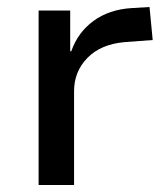

<svg xmlns="http://www.w3.org/2000/svg" viewBox="-20 -527 480 547"><path d="M90 0V-497H180V-381H183Q202 -435 246.5 -467.5Q291 -500 355 -504L406 -507L415 -413L335 -407Q267 -401 229 -362Q191 -323 191 -267V0Z"/></svg>

Font: Nunito Sans 12pt ExtraLight 7pt Medium
Style: Regular
Weight: 500
Version: Version 3.101;gftools[0.9.27]